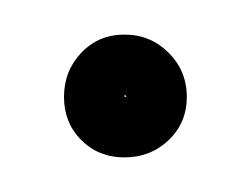

<svg xmlns="http://www.w3.org/2000/svg" viewBox="-20 -321 144 111"><path d="M53 -265Q53 -266 52 -266Q52 -266 52 -265Q52 -265 52 -265Q53 -265 53 -265ZM17 -265Q17 -280 27 -290.5Q37 -301 52 -301Q67 -301 77.5 -290.5Q88 -280 88 -265Q88 -250 77.5 -240Q67 -230 52 -230Q37 -230 27 -240Q17 -250 17 -265Z"/></svg>

Font: FRB American Cursive
Style: Italic
Weight: 400
Italic angle: -25°
Version: Version 2.0;Modular Font Editor K font №1